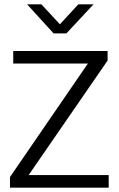

<svg xmlns="http://www.w3.org/2000/svg" viewBox="-20 -865 548 885"><path d="M476 -630V-586L112 -58H481V0H26V-49L385 -572H41V-630ZM105 -845H171L256 -753L341 -845H411L286 -711H227Z"/></svg>

Font: Ek Mukta Light
Style: Regular
Weight: 300
Designer: Girish Dalvi and Yashodeep Gholap
Foundry: Ek Type
Version: Version 2.538;PS 1.002;hotconv 16.6.51;makeotf.lib2.5.65220;